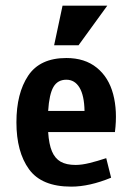

<svg xmlns="http://www.w3.org/2000/svg" viewBox="-20 -659 478 691"><path d="M236.3 12.7Q129.9 12.7 84.5 -49.8Q39.1 -112.3 39.1 -218.8Q39.1 -323.2 81.5 -386.7Q124 -450.2 218.8 -450.2Q285.2 -450.2 328.1 -415.5Q371.1 -380.9 387.2 -320.3Q403.3 -259.8 393.6 -183.6H153.3Q156.2 -139.6 167 -114.3Q177.7 -88.9 198.2 -77.1Q218.8 -65.4 252 -65.4Q274.4 -65.4 302.2 -72.3Q330.1 -79.1 362.3 -89.8L379.9 -19.5Q301.8 12.7 236.3 12.7ZM284.2 -259.8Q283.2 -315.4 266.1 -343.8Q249 -372.1 218.8 -372.1Q187.5 -372.1 172.4 -346.2Q157.2 -320.3 153.3 -259.8ZM366.2 -638.7 262.7 -496.1H174.8L205.1 -638.7Z"/></svg>

Font: Sudo Variable
Style: Regular
Weight: 400
Monospace: yes
Designer: Jens Kutilek
Foundry: Jens Kutilek
Version: Version 0.040